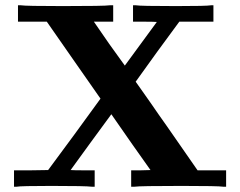

<svg xmlns="http://www.w3.org/2000/svg" viewBox="-20 -706 909 726"><path d="M327 0Q304 -3 174 -3Q58 -3 43 0H33V-62H98L162 -63L261 -197L360 -333Q352 -345 258 -479L157 -624H48V-686H59Q77 -683 217 -683Q377 -683 395 -686H408V-624H335L393 -540L452 -458L573 -623Q558 -624 528 -624H483V-686H494Q509 -683 646 -683Q762 -683 778 -686H787V-624H658L575 -511L493 -397L508 -376Q537 -334 553 -312Q557 -306 578.5 -275Q600 -244 611 -229L727 -62H835V0H824Q806 -3 667 -3Q507 -3 489 0H476V-62H513L549 -63Q484 -154 401 -274L324 -169L247 -63Q262 -62 292 -62H338V0Z"/></svg>

Font: KaTeX_Main
Style: Bold
Weight: 700
Version: Version